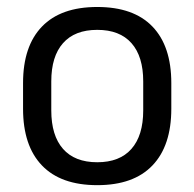

<svg xmlns="http://www.w3.org/2000/svg" viewBox="-20 -521 560 553"><path d="M260.1 12.3Q155.2 12.3 100.8 -44.5Q46.4 -101.2 46.4 -207.7V-281.9Q46.4 -388 100.9 -444.5Q155.3 -500.9 260.1 -500.9Q364.9 -500.9 419.1 -444.5Q473.4 -388 473.4 -281.9V-207.7Q473.4 -101.2 419.1 -44.5Q364.9 12.3 260.1 12.3ZM260.1 -53.7Q324.8 -53.7 358.6 -92.2Q392.5 -130.7 392.5 -203V-286.6Q392.5 -358.5 358.7 -396.7Q324.9 -435 260.1 -435Q195.3 -435 161.5 -396.7Q127.7 -358.5 127.7 -286.6V-203Q127.7 -130.7 161.5 -92.2Q195.3 -53.7 260.1 -53.7Z"/></svg>

Font: Anek Bangla Medium
Style: Regular
Weight: 500
Designer: Sulekha Rajkumar (Bangla), Yesha Goshar (Latin)
Foundry: Ek Type
Version: Version 1.003